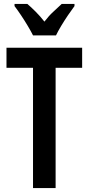

<svg xmlns="http://www.w3.org/2000/svg" viewBox="-20 -957 452 977"><path d="M263 0H148V-612H13V-714H398V-612H263ZM148 -777Q138 -797 122 -824Q106 -851 88 -878Q70 -905 54 -926V-937H119Q137 -922 161 -898Q185 -874 206 -847Q229 -877 250.5 -896.5Q272 -916 294 -937H359V-926Q344 -906 326 -879.5Q308 -853 291.5 -825.5Q275 -798 265 -777Z"/></svg>

Font: Noto Sans Gujarati UI ExtraCondensed SemiBold
Style: Regular
Weight: 600
Width: 2
Designer: Jelle Bosma - Monotype Design Team, Universal Thirst
Foundry: Monotype Imaging Inc.
Version: Version 2.106; ttfautohint (v1.8.4.7-5d5b)